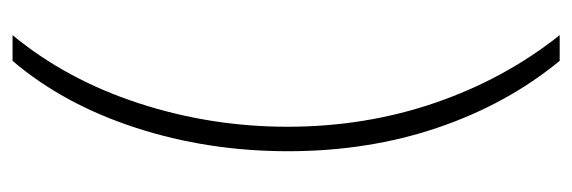

<svg xmlns="http://www.w3.org/2000/svg" viewBox="-323 -431 912 306"><g transform="rotate(90 133.0 -278.0)"><path d="M221 -281Q221 -153 183.5 -38Q146 77 77 158H36Q107 72 144.5 -43Q182 -158 182 -280Q182 -404 144 -515Q106 -626 36 -714H77Q146 -630 183.5 -519.5Q221 -409 221 -281Z"/></g></svg>

Font: Noto Sans Ethiopic SemiCondensed ExtraLight
Style: Regular
Weight: 200
Width: 4
Designer: Monotype Design Team
Foundry: Monotype Imaging Inc.
Version: Version 2.102; ttfautohint (v1.8.4.7-5d5b)